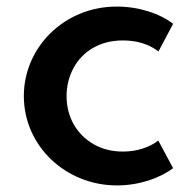

<svg xmlns="http://www.w3.org/2000/svg" viewBox="-20 -548 586 584"><path d="M335.5 16C403 16 466 -6 506.5 -36.5L461.5 -120.5C435 -100 396.5 -87 354.5 -87C320.5 -87 290.5 -94.5 264.5 -109.5C212.5 -139.5 182.5 -192.5 182.5 -256C182.5 -286 189.5 -314 203 -340C230.5 -391.5 283 -425 353.5 -425C396.5 -425 432.5 -414 462 -391.5L506.5 -475.5C486.5 -491 461.5 -504 431 -513.5C400.5 -523 368.5 -528 335 -528C175 -528 52.5 -403.5 52.5 -256C52.5 -103 181 16 335.5 16Z"/></svg>

Font: Spartan SemiBold
Style: Regular
Weight: 600
Designer: Matt Bailey, Mirko Velimirovic
Foundry: Matt Bailey
Version: Version 1.003